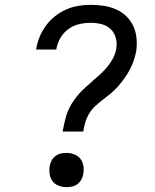

<svg xmlns="http://www.w3.org/2000/svg" viewBox="-20 -763 640 791"><path d="M238 -221Q243 -250 251 -279.5Q259 -309 275.5 -336Q292 -363 314.5 -386Q337 -409 362 -429L363 -431Q379 -444 394.5 -458.5Q410 -473 423.5 -489.5Q437 -506 446.5 -524.5Q456 -543 459 -563Q463 -585 457 -607Q451 -629 435.5 -643.5Q420 -658 398.5 -663.5Q377 -669 354 -669Q330 -669 306 -663.5Q282 -658 261.5 -643Q241 -628 228.5 -606Q216 -584 212 -560Q212 -559 212 -559Q212 -559 212 -559H129Q129 -559 129 -559.5Q129 -560 129 -560Q133 -586 143 -610.5Q153 -635 169 -657Q185 -679 206.5 -696Q228 -713 253 -724Q278 -735 303.5 -739Q329 -743 354 -743Q381 -743 407.5 -739Q434 -735 458 -724.5Q482 -714 500.5 -696Q519 -678 529.5 -655Q540 -632 542.5 -605Q545 -578 541 -551Q537 -532 530.5 -512.5Q524 -493 514.5 -475.5Q505 -458 493 -441Q481 -424 467.5 -408.5Q454 -393 438 -379.5Q422 -366 405.5 -353.5Q389 -341 373.5 -327Q358 -313 347.5 -295.5Q337 -278 331.5 -259Q326 -240 323 -221ZM254 8Q237 8 221.5 2Q206 -4 196.5 -16.5Q187 -29 184.5 -46Q182 -63 185 -80Q187 -91 193 -102Q199 -113 209 -120.5Q219 -128 230.5 -130.5Q242 -133 254 -133Q271 -133 286.5 -127Q302 -121 311.5 -108.5Q321 -96 323.5 -79Q326 -62 323 -45Q321 -34 315 -23Q309 -12 299 -4.5Q289 3 277.5 5.5Q266 8 254 8Z"/></svg>

Font: Iosevka Curly Slab Extended
Style: Italic
Weight: 400
Width: 7
Italic angle: -9°
Monospace: yes
Designer: Belleve Invis
Foundry: Belleve Invis
Version: Version 11.1.0; ttfautohint (v1.8.3)